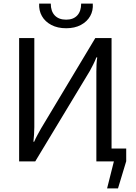

<svg xmlns="http://www.w3.org/2000/svg" viewBox="-20 -903 759 1074"><path d="M519 -72H686V-1L640 151H579L617 0H519ZM604 -690V0H519V-503Q519 -523 520 -543Q521 -563 524 -582H519Q512 -563 502 -543.5Q492 -524 483 -507L177 0H87V-690H172V-192Q172 -171 170.5 -150.5Q169 -130 167 -110H171Q179 -129 189.5 -148Q200 -167 210 -185L513 -690ZM434 -883H499Q502 -844 484.5 -813Q467 -782 432.5 -763.5Q398 -745 350 -745Q302 -745 267 -763.5Q232 -782 214.5 -813Q197 -844 199 -883H264Q264 -840 286.5 -816.5Q309 -793 350 -793Q390 -793 412 -816.5Q434 -840 434 -883Z"/></svg>

Font: Exo 2
Style: Regular
Weight: 400
Designer: Natanael Gama
Foundry: Natanael Gama
Version: Version 2.010